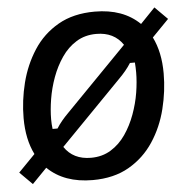

<svg xmlns="http://www.w3.org/2000/svg" viewBox="-50 -711 752 773"><g transform="rotate(-5 326.0 -324.5)"><path d="M294.2 12.5Q179.2 12.5 111.7 -53.3L52.5 7.5L1.7 -43.3L69.2 -112.5Q38.3 -174.2 38.3 -260Q38.3 -330.8 56.2 -402.1Q74.2 -473.3 112.5 -532.5Q150.8 -591.7 212.5 -627.1Q274.2 -662.5 360.8 -662.5Q475 -662.5 542.5 -596.7L601.7 -658.3L652.5 -607.5L585 -538.3Q615.8 -476.7 615.8 -390.8Q615.8 -319.2 597.9 -247.5Q580 -175.8 541.2 -117.1Q502.5 -58.3 441.2 -22.9Q380 12.5 294.2 12.5ZM150.8 -206.7H170.8Q180 -221.7 192.1 -236.2Q204.2 -250.8 219.2 -265.8L466.7 -519.2Q430.8 -572.5 359.2 -572.5Q313.3 -572.5 278.3 -550.8Q243.3 -529.2 218.8 -493.3Q194.2 -457.5 178.3 -414.2Q162.5 -370.8 155.4 -327.1Q148.3 -283.3 148.3 -245.8Q148.3 -225.8 150.8 -206.7ZM295 -77.5Q340.8 -77.5 375.8 -99.2Q410.8 -120.8 435.4 -156.7Q460 -192.5 475.8 -235.8Q491.7 -279.2 498.8 -322.9Q505.8 -366.7 505.8 -404.2Q505.8 -424.2 504.2 -444.2H484.2Q474.2 -428.3 462.1 -413.8Q450 -399.2 435 -384.2L187.5 -130.8Q223.3 -77.5 295 -77.5Z"/></g></svg>

Font: Familjen Grotesk Medium
Style: Italic
Weight: 500
Italic angle: -9.46201°
Designer: Anders Wikstroem, Jonas Baeckman, Matilda Gysing, Kristian Moeller
Foundry: Familjen STHLM AB
Version: Version 2.002; ttfautohint (v1.8.4.7-5d5b)